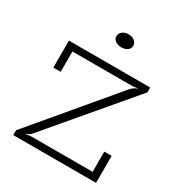

<svg xmlns="http://www.w3.org/2000/svg" viewBox="-206 -1054 1133 1201"><g transform="rotate(30 360.5 -453.5)"><path d="M64 0V-35L551 -614Q561 -624 573 -631.5Q585 -639 594 -641L593 -643Q585 -642 573 -640Q561 -638 549 -638H123V-491H70V-686H657V-651L166 -71Q158 -60 146 -54Q134 -48 126 -46V-43Q134 -45 147 -47Q160 -49 171 -49H609V-195H662V0ZM374 -813Q348 -813 330.5 -826Q313 -839 313 -858Q313 -879 330.5 -893Q348 -907 373 -907Q401 -907 418 -893Q435 -879 435 -858Q435 -839 418 -826Q401 -813 374 -813Z"/></g></svg>

Font: BioRhyme ExtraBold Light
Style: Regular
Weight: 300
Version: Version 1.600;gftools[0.9.33]